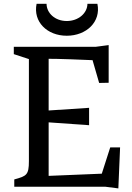

<svg xmlns="http://www.w3.org/2000/svg" viewBox="-20 -997 707 1025"><path d="M56.2 0H543L611.8 8.8L621.1 -210H568.4L523.4 -69.8L239.7 -58.1V-343.8L455.6 -328.6V-421.4L239.7 -407.2V-683.1C239.7 -683.1 283.2 -684.1 474.1 -675.8L509.3 -554.2L560.1 -555.2V-756.3L490.7 -747.1H53.7V-708L134.3 -681.6V-137.2C134.3 -62.5 121.6 -57.1 56.2 -39.1ZM336.4 -806.2C441.4 -806.2 520 -880.9 500 -976.6H446.8C446.3 -926.8 398.9 -884.8 336.4 -884.8C273.9 -884.8 229 -926.8 228.5 -976.6H175.3C155.8 -880.9 231.4 -806.2 336.4 -806.2Z"/></svg>

Font: Donegal One
Style: Regular
Weight: 400
Designer: Gary Lonergan
Foundry: Sorkin Type Co.
Version: Version 1.004